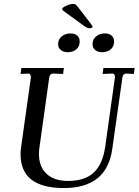

<svg xmlns="http://www.w3.org/2000/svg" viewBox="-20 -941 701 971"><path d="M84 -161Q84 -180 87 -199L136 -548V-553Q136 -560 132.5 -564.5Q129 -569 123 -569L84 -567L88 -597H303L299 -567L250 -569Q232 -569 229 -549L180 -199Q177 -180 177 -163Q177 -98 215.5 -62Q254 -26 324 -26Q409 -26 454 -68Q499 -110 512 -198L561 -548V-553Q561 -569 548 -569L499 -567L503 -597H661L657 -567L618 -569Q602 -569 599 -549L548 -189Q534 -88 472.5 -39Q411 10 303 10Q84 10 84 -161ZM401 -813 302 -885Q294 -891 295 -897Q296 -903 315 -912Q334 -921 350 -921Q359 -921 363.5 -917.5Q368 -914 380 -898L434 -828Q449 -809 448 -805Q446 -798 432 -798Q421 -798 401 -813ZM274 -718Q274 -742 292 -757Q310 -772 336 -772Q358 -772 370.5 -761Q383 -750 383 -731Q383 -706 366 -691.5Q349 -677 322 -677Q301 -677 287.5 -688Q274 -699 274 -718ZM448 -718Q448 -742 466 -757Q484 -772 510 -772Q532 -772 544.5 -761Q557 -750 557 -731Q557 -706 540 -691.5Q523 -677 496 -677Q475 -677 461.5 -688Q448 -699 448 -718Z"/></svg>

Font: Unna
Style: Italic
Weight: 400
Italic angle: -8.05°
Designer: Jorge de Buen Unna
Foundry: Omnibus-Type
Version: Version 2.008